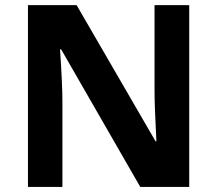

<svg xmlns="http://www.w3.org/2000/svg" viewBox="-20 -734 853 754"><path d="M723.1 0H530.8L220.2 -540H215.8Q225.1 -400.9 225.1 -335.9V0H89.8V-713.9H280.8L590.8 -179.2H594.2Q586.9 -318.4 586.9 -376V-713.9H723.1Z"/></svg>

Font: Open Sans Hebrew
Style: Bold
Weight: 700
Foundry: Ascender Corporation, Yanek Iontef
Version: Version 2.001;PS 002.001;hotconv 1.0.70;makeotf.lib2.5.58329